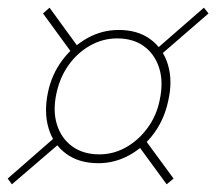

<svg xmlns="http://www.w3.org/2000/svg" viewBox="-32 -480 563 500"><path d="M224 -55Q174 -55 140.5 -79.5Q107 -104 94.5 -146Q82 -188 93 -240Q103 -287 130.5 -323.5Q158 -360 196 -381Q234 -402 277 -402Q327 -402 360 -377.5Q393 -353 405.5 -311Q418 -269 406 -217Q396 -170 369.5 -133.5Q343 -97 305 -76Q267 -55 224 -55ZM-1 0 -12 -15 114 -125 126 -109ZM402 0 323 -108 340 -124 420 -15ZM227 -78Q263 -78 295.5 -96Q328 -114 352 -146.5Q376 -179 384 -220Q394 -267 382.5 -303Q371 -339 343 -359.5Q315 -380 273 -380Q236 -380 203 -361.5Q170 -343 147 -311Q124 -279 115 -237Q105 -191 116.5 -155Q128 -119 156.5 -98.5Q185 -78 227 -78ZM161 -334 80 -445 97 -460 177 -350ZM384 -335 374 -351 499 -460 511 -445Z"/></svg>

Font: Ysabeau Office Thin
Style: Italic
Weight: 250
Italic angle: -12°
Designer: Christian Thalmann (Catharsis Fonts)
Version: Version 2.001;gftools[0.9.30]; featfreeze: tnum,lnum,ss02